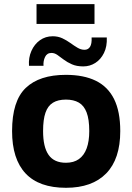

<svg xmlns="http://www.w3.org/2000/svg" viewBox="-20 -879 630 914"><path d="M294.1 15Q165.9 15 101.7 -53.4Q37.5 -121.9 37.5 -255Q37.5 -398.3 102.6 -460.5Q167.7 -522.7 293.5 -522.7Q378.7 -522.7 436.4 -494.4Q494 -466.1 523.3 -406.9Q552.5 -347.7 552.5 -255Q552.5 -122.2 485.7 -53.6Q418.8 15 294.1 15ZM293.8 -104.2Q331 -104.2 355.5 -121.6Q380.1 -139 392.5 -172.7Q404.9 -206.3 404.9 -255Q404.9 -311.2 392.3 -343.8Q379.8 -376.5 355.1 -390.7Q330.4 -404.9 293.8 -404.9Q256.2 -404.9 232 -390.1Q207.8 -375.3 196.5 -342.6Q185.1 -310 185.1 -255Q185.1 -178.9 211.4 -141.6Q237.6 -104.2 293.8 -104.2ZM187.1 -565.7H118Q115.3 -604.5 129.5 -636.5Q143.7 -668.5 170.1 -687.5Q196.6 -706.4 230.9 -706.4Q256.3 -706.4 277.1 -696.6Q297.8 -686.7 315.1 -674.2Q332.3 -661.7 348.8 -651.9Q365.2 -642 382.3 -642Q399.8 -642 408.7 -656.3Q417.6 -670.5 416.1 -700.5H488.4Q490.2 -657.5 474.9 -626.7Q459.6 -595.8 433.7 -579.4Q407.8 -562.9 376.4 -562.9Q344.6 -562.9 322.4 -572.8Q300.2 -582.6 283.7 -595Q267.1 -607.3 253.5 -617.2Q239.8 -627 225 -627Q203.6 -627 194.4 -607.7Q185.3 -588.4 187.1 -565.7ZM153.9 -765.1V-859.4H429.9V-765.1Z"/></svg>

Font: Maven Pro
Style: Regular
Weight: 400
Designer: Joe Prince
Foundry: Joe Prince
Version: Version 2.103